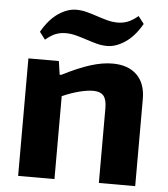

<svg xmlns="http://www.w3.org/2000/svg" viewBox="-54 -830 767 879"><g transform="rotate(5 329.0 -390.5)"><path d="M62 -540H202L211 -478H218Q293 -516 347.5 -533Q402 -550 448 -550Q520 -550 560 -511Q600 -472 600 -400V0H433V-344Q433 -384 418 -401Q403 -418 371 -418Q343 -418 305 -408Q267 -398 229 -381V0H62ZM104 -666Q137 -724 179 -752.5Q221 -781 261 -781Q286 -781 310.5 -774.5Q335 -768 358.5 -760Q382 -752 406 -745.5Q430 -739 455 -739Q478 -739 499.5 -747Q521 -755 548 -777L574 -743Q541 -685 498.5 -656.5Q456 -628 416 -628Q391 -628 367 -634.5Q343 -641 319 -649Q295 -657 270.5 -663.5Q246 -670 222 -670Q199 -670 177.5 -662Q156 -654 130 -632Z"/></g></svg>

Font: Encode Sans Normal
Style: Bold
Weight: 700
Designer: Pablo Impallari, Andres Torresi
Foundry: Pablo Impallari, Andres Torresi
Version: Version 1.000; ttfautohint (v1.00) -l 8 -r 50 -G 200 -x 14 -